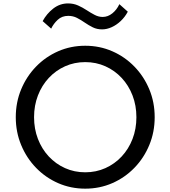

<svg xmlns="http://www.w3.org/2000/svg" viewBox="-20 -1114 1021 1150"><path d="M490.5 16Q404 16 328.5 -17Q253 -50 196 -108.8Q139 -167.5 106.8 -245.2Q74.5 -323 74.5 -412Q74.5 -501.5 106.8 -579Q139 -656.5 196 -715.2Q253 -774 328.5 -807Q404 -840 490.5 -840Q577 -840 652.5 -807Q728 -774 785 -715.2Q842 -656.5 874.2 -579Q906.5 -501.5 906.5 -412Q906.5 -323 874.2 -245.2Q842 -167.5 785 -108.8Q728 -50 652.5 -17Q577 16 490.5 16ZM490.5 -82Q555.5 -82 611.2 -107Q667 -132 708.8 -176.8Q750.5 -221.5 773.8 -281.8Q797 -342 797 -412Q797 -482 773.8 -542.2Q750.5 -602.5 708.8 -647.2Q667 -692 611.2 -717Q555.5 -742 490.5 -742Q425.5 -742 369.8 -717Q314 -692 272.2 -647.2Q230.5 -602.5 207.2 -542.2Q184 -482 184 -412Q184 -342 207.2 -281.8Q230.5 -221.5 272.2 -176.8Q314 -132 369.8 -107Q425.5 -82 490.5 -82ZM591.5 -938Q561 -938 536 -950.2Q511 -962.5 488 -978.5Q465 -994.5 441.2 -1006.8Q417.5 -1019 389 -1019Q351 -1019 325.8 -995.5Q300.5 -972 286.5 -942.5L235.5 -987.5Q259.5 -1032 299 -1062.8Q338.5 -1093.5 387.5 -1093.5Q420.5 -1093.5 447.8 -1081.2Q475 -1069 499.2 -1053Q523.5 -1037 547 -1024.8Q570.5 -1012.5 595 -1012.5Q626 -1012.5 652.8 -1034Q679.5 -1055.5 695 -1089L745.5 -1044Q728.5 -1012 703 -988Q677.5 -964 648.5 -951Q619.5 -938 591.5 -938Z"/></svg>

Font: Spartan Thin Medium
Style: Regular
Weight: 500
Version: Version 1.004